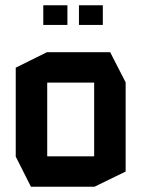

<svg xmlns="http://www.w3.org/2000/svg" viewBox="-20 -712 538 732"><path d="M160 -397V-513H400L459 -398V-397ZM98 0 40 -115V-116H339V0ZM40 -116V-454L159 -513H160V-116ZM339 0V-397H459V-58L340 0ZM281 -617V-692H372V-617ZM145 -617V-692H237V-617Z"/></svg>

Font: Foldit Medium
Style: Regular
Weight: 500
Version: Version 1.003